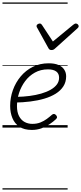

<svg xmlns="http://www.w3.org/2000/svg" viewBox="-20 -1030 655 1550"><path d="M237 19Q175 19 136.5 -7Q98 -33 80 -77Q62 -121 62 -175Q62 -241 84 -302.5Q106 -364 147 -413Q188 -462 245 -490.5Q302 -519 373 -519Q421 -519 452 -505.5Q483 -492 498.5 -468Q514 -444 514 -414Q514 -368 491.5 -333Q469 -298 429.5 -273.5Q390 -249 337.5 -233.5Q285 -218 224 -210.5Q163 -203 99 -202L115 -248Q169 -249 219 -255.5Q269 -262 312.5 -274.5Q356 -287 388.5 -305.5Q421 -324 439 -348Q457 -372 457 -403Q457 -436 434 -453Q411 -470 367 -470Q308 -470 261.5 -444Q215 -418 183 -375Q151 -332 134 -280Q117 -228 117 -174Q117 -124 134 -92Q151 -60 179 -45Q207 -30 241 -30Q278 -30 306.5 -41.5Q335 -53 358 -70Q381 -87 400 -104Q409 -111 416.5 -110Q424 -109 430 -103Q438 -96 440 -87Q442 -78 433 -69Q411 -48 380.5 -27.5Q350 -7 314.5 6Q279 19 237 19ZM592 -840Q601 -840 608 -833.5Q615 -827 615 -819Q615 -813 612.5 -809.5Q610 -806 606 -802L425 -639Q417 -631 410 -628.5Q403 -626 395 -626Q388 -626 382 -629Q376 -632 371 -641L281 -804Q278 -808 276.5 -812Q275 -816 275 -820Q275 -829 284 -834.5Q293 -840 300 -840Q307 -840 310.5 -837.5Q314 -835 318 -830L407 -695L571 -830Q578 -835 582.5 -837.5Q587 -840 592 -840ZM0 490H526V500H0ZM0 -20H526V0H0ZM0 -505H526V-500H0ZM0 -1010H526V-1000H0Z"/></svg>

Font: Playwrite RO Guides
Style: Regular
Weight: 400
Designer: Veronika Burian, José Scaglione
Foundry: TypeTogether
Version: Version 1.003